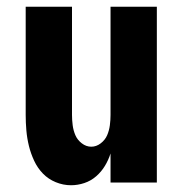

<svg xmlns="http://www.w3.org/2000/svg" viewBox="-20 -540 540 568"><path d="M190 8Q167 8 145 -1Q123 -10 107 -26.5Q91 -43 81 -64.5Q71 -86 65.5 -108.5Q60 -131 58 -154Q56 -177 56 -200V-520H193V-200Q193 -185 195 -169.5Q197 -154 203 -140Q209 -126 222 -116Q235 -106 250 -106Q265 -106 278 -116Q291 -126 297 -140Q303 -154 305 -169.5Q307 -185 307 -200V-520H444V0H307V-86Q301 -67 290.5 -49.5Q280 -32 264.5 -18.5Q249 -5 229.5 1.5Q210 8 190 8Z"/></svg>

Font: Iosevka Term Curly Heavy
Style: Regular
Weight: 900
Designer: Belleve Invis
Foundry: Belleve Invis
Version: Version 32.3.0